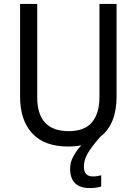

<svg xmlns="http://www.w3.org/2000/svg" viewBox="-20 -734 694 975"><path d="M406 111Q406 138 418 150Q430 162 451 162Q465 162 475.5 160Q486 158 494 156V213Q481 217 467 219Q453 221 436 221Q336 221 336 122Q336 90 353 59Q370 28 393 4Q361 10 325 10Q206 10 144 -56.5Q82 -123 82 -243V-714H169V-240Q169 -68 329 -68Q410 -68 447.5 -113.5Q485 -159 485 -241V-714H572V-242Q572 -175 551.5 -123Q531 -71 489 -39Q444 12 425 45.5Q406 79 406 111Z"/></svg>

Font: Noto Sans Telugu SemiCondensed
Style: Regular
Weight: 400
Width: 4
Designer: Jelle Bosma - Monotype Design Team
Foundry: Monotype Imaging Inc.
Version: Version 2.005; ttfautohint (v1.8.4.7-5d5b)